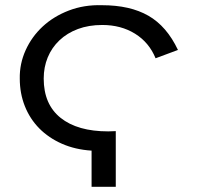

<svg xmlns="http://www.w3.org/2000/svg" viewBox="-20 -718 762 738"><path d="M332 0V-139Q269 -143 218 -165.5Q167 -188 131 -224.5Q95 -261 75.5 -310Q56 -359 56 -416Q55 -473 78.5 -525Q102 -577 144 -616Q186 -655 244.5 -677.5Q303 -700 372 -698Q480 -698 550.5 -657.5Q621 -617 664 -526L578 -494Q553 -555 499 -588.5Q445 -622 373 -622Q321 -622 279.5 -606.5Q238 -591 208.5 -563Q179 -535 163.5 -497.5Q148 -460 148 -416Q148 -317 213 -265Q278 -213 396 -213L425 -214V0Z"/></svg>

Font: Libra Sans
Style: Regular
Weight: 400
Foundry: Context Ltd
Version: Version 1.000; ttfautohint (v1.3)